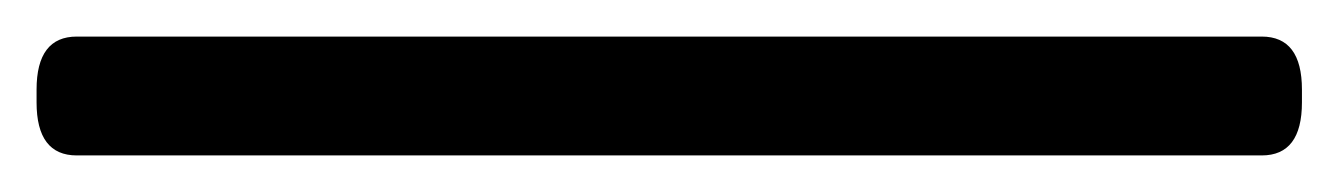

<svg xmlns="http://www.w3.org/2000/svg" viewBox="-45 53 732 105"><path d="M-3 138Q-25 138 -25 109V102Q-25 73 -3 73H645Q667 73 667 102V109Q667 138 645 138Z"/></svg>

Font: Asap Expanded Medium
Style: Regular
Weight: 500
Width: 7
Designer: Pablo Cosgaya
Foundry: Omnibus-Type
Version: Version 3.001